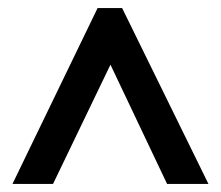

<svg xmlns="http://www.w3.org/2000/svg" viewBox="-20 -735 549 478"><path d="M11 -277 223 -715H284L499 -277H396L255 -574L112 -277Z"/></svg>

Font: Noto Sans Hebrew Condensed SemiBold
Style: Regular
Weight: 600
Width: 3
Designer: Ben Nathan
Foundry: Google LLC
Version: Version 3.001; ttfautohint (v1.8.4.7-5d5b)